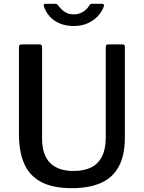

<svg xmlns="http://www.w3.org/2000/svg" viewBox="-20 -974 753 1004"><path d="M633 -256Q633 -162 601 -103Q569 -44 507 -17Q445 10 356 10Q258 10 197 -21.5Q136 -53 107.5 -116Q79 -179 79 -273V-726Q79 -742 92 -742H187Q200 -742 200 -727V-252Q200 -164 242 -122Q284 -80 365 -80Q418 -80 455.5 -98Q493 -116 513 -155Q533 -194 533 -255V-727Q533 -742 545 -742H621Q633 -742 633 -728V-256ZM513 -954Q527 -954 523 -941Q514 -914 492.5 -890.5Q471 -867 439 -852.5Q407 -838 365 -838Q325 -838 292.5 -851.5Q260 -865 239 -889Q218 -913 209 -943Q208 -946 209.5 -950Q211 -954 216 -954H268Q275 -954 278 -952Q281 -950 285 -944Q292 -935 302.5 -924.5Q313 -914 328.5 -906.5Q344 -899 365 -899Q395 -899 416 -913.5Q437 -928 447 -945Q450 -951 453 -952.5Q456 -954 461 -954Z"/></svg>

Font: Libre Franklin Medium
Style: Regular
Weight: 500
Designer: Pablo Impallari, Rodrigo Fuenzalida, Nhung Nguyen
Foundry: Impallari Type
Version: Version 3.000